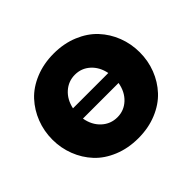

<svg xmlns="http://www.w3.org/2000/svg" viewBox="-132 -699 873 873"><g transform="rotate(-45 304.5 -262.5)"><path d="M305.2 -535.2Q370.1 -535.2 423.8 -512.9Q477.5 -490.7 512.7 -452.9Q547.9 -415 566.9 -366Q585.9 -316.9 585.9 -262.2Q585.9 -208 566.9 -158.9Q547.9 -109.9 512.9 -72.3Q478 -34.7 424.3 -12.5Q370.6 9.8 305.2 9.8Q239.7 9.8 185.8 -12.5Q131.8 -34.7 96.9 -72.3Q62 -109.9 43 -158.9Q23.9 -208 23.9 -262.2Q23.9 -316.9 43 -366Q62 -415 96.9 -452.9Q131.8 -490.7 185.8 -512.9Q239.7 -535.2 305.2 -535.2ZM190.9 -296.9H418Q408.7 -343.3 377.9 -371.1Q347.2 -398.9 305.2 -398.9Q263.2 -398.9 231.9 -371.1Q200.7 -343.3 190.9 -296.9ZM305.2 -125Q348.1 -125 379.4 -154.3Q410.6 -183.6 418.9 -231.9H189.9Q198.2 -183.6 230 -154.3Q261.7 -125 305.2 -125Z"/></g></svg>

Font: Rawline ExtraBold
Style: Regular
Weight: 800
Designer: Matt McInerney, Pablo Impallari, Rodrigo Fuenzalida
Foundry: Matt McInerney, Pablo Impallari, Rodrigo Fuenzalida
Version: Version 4.020;PS 004.020;hotconv 1.0.88;makeotf.lib2.5.64775